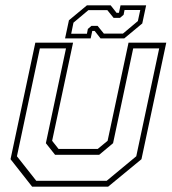

<svg xmlns="http://www.w3.org/2000/svg" viewBox="-20 -700 644 720"><path d="M100.5 0 19.5 -103 112.5 -540H254L175.5 -172L199.5 -141.5H346.5L383.5 -172L462 -540H603.5L510.5 -103L385.5 0ZM116 -22H380L491 -114L577 -518.5H479.5L404 -163L352 -119.5H186.5L152 -163L227.5 -518.5H129.5L43.5 -114ZM224 -556 238.5 -624 306 -680H395L417 -652H426L432 -680H528L513.5 -612L446 -556H357L335 -584H326L320 -556ZM247 -573.5H306L309.5 -591.5L323 -603H346L369.5 -574H441L497 -621L506 -662.5H447L443.5 -644.5L430 -633H406L382.5 -662H311.5L255.5 -615Z"/></svg>

Font: Tourney Thin ExtraLight
Style: Italic
Weight: 250
Italic angle: -12°
Version: Version 1.015